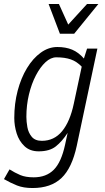

<svg xmlns="http://www.w3.org/2000/svg" viewBox="-27 -755 527 968"><path d="M-7 148 21 99Q48 116 75 127.5Q102 139 143 139Q206 139 244 101Q282 63 301 -25L314 -85Q286 -42 254.5 -17Q223 8 168 8Q124 8 96.5 -18Q69 -44 57 -82.5Q45 -121 45 -160Q45 -233 62 -297.5Q79 -362 109 -411.5Q139 -461 178.5 -489.5Q218 -518 262 -518Q305 -518 337 -504.5Q369 -491 396 -460L412 -510H464L360 -20Q336 92 283 142.5Q230 193 137 193Q91 193 58.5 180Q26 167 -7 148ZM106 -166Q106 -142 111 -114Q116 -86 133 -65.5Q150 -45 184 -45Q246 -45 286 -93.5Q326 -142 345 -232L385 -419Q360 -445 330 -455.5Q300 -466 257 -466Q229 -466 202.5 -441.5Q176 -417 154 -375Q132 -333 119 -279Q106 -225 106 -166ZM218 -735H270L317 -631L412 -735H469L347 -585H275Z"/></svg>

Font: Radio Canada Condensed Light
Style: Italic
Weight: 300
Width: 3
Italic angle: -12°
Designer: Charles Daoud, Etienne Aubert Bonn, Alexandre Saumier Demers, Jacques Le Bailly
Foundry: Radio-Canada
Version: Version 2.104; ttfautohint (v1.8.4.7-5d5b);gftools[0.9.28.de